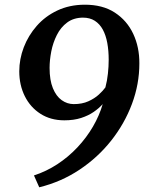

<svg xmlns="http://www.w3.org/2000/svg" viewBox="-20 -770 628 817"><path d="M147 27 124.5 -23.5Q177 -40.5 224 -71.2Q271 -102 309.5 -143Q348 -184 375.5 -231.2Q403 -278.5 417 -327Q401.5 -309.5 378.8 -293.8Q356 -278 325 -268Q294 -258 254 -258Q195.5 -258 152.2 -285.8Q109 -313.5 85.5 -360.8Q62 -408 62 -466.5Q62 -518.5 81.2 -568.8Q100.5 -619 136.5 -660Q172.5 -701 223.8 -725.2Q275 -749.5 339 -750Q416.5 -750.5 468.5 -716.5Q520.5 -682.5 547 -625.8Q573.5 -569 573 -500Q573 -412 541.5 -327.8Q510 -243.5 453 -171.5Q396 -99.5 318.2 -47.8Q240.5 4 147 27ZM294 -327Q329.5 -327 356 -339Q382.5 -351 400.5 -367.5Q418.5 -384 428.5 -398Q436 -426.5 439.2 -456.8Q442.5 -487 442.5 -516Q442.5 -554.5 436.5 -587.2Q430.5 -620 417.5 -644Q404.5 -668 383.5 -681.5Q362.5 -695 332.5 -695Q293 -694.5 265.8 -674.2Q238.5 -654 222 -621.2Q205.5 -588.5 198.2 -551.2Q191 -514 191 -481Q191 -429 205 -394.8Q219 -360.5 242.5 -343.8Q266 -327 294 -327Z"/></svg>

Font: Merriweather 24pt SemiBold
Style: Italic
Weight: 600
Italic angle: -7.8°
Version: Version 2.101